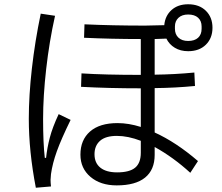

<svg xmlns="http://www.w3.org/2000/svg" viewBox="-20 -838 1040 900"><path d="M705 -655V-488Q798 -489 891 -498L894 -435Q803 -426 705 -425V-217Q806 -171 908 -83L872 -28Q792 -101 705 -149V-112Q705 -42 660 -5.5Q615 31 527 31Q451 31 404 -9Q357 -49 357 -113Q357 -182 402 -221.5Q447 -261 531 -261Q583 -261 640 -243V-424Q490 -424 360 -431L362 -494Q472 -487 640 -487V-655Q502 -655 374 -661L376 -724Q508 -718 660 -718Q688 -718 750 -720Q754 -764 784 -791Q814 -818 862 -818Q914 -818 945 -787.5Q976 -757 976 -708Q976 -659 945 -628.5Q914 -598 862 -598Q826 -598 799.5 -614Q773 -630 760 -657ZM196 -98Q201 -145 213.5 -193Q226 -241 255 -303L311 -276Q267 -186 246.5 -129Q226 -72 219 -22Q217 -4 217 5Q217 18 219 36L148 42Q115 -129 115 -281Q115 -390 129.5 -517.5Q144 -645 171 -774L238 -764Q211 -643 196.5 -515Q182 -387 182 -280Q182 -167 190 -98ZM800 -703Q800 -677 816.5 -661.5Q833 -646 862 -646Q892 -646 908.5 -661Q925 -676 925 -703V-714Q925 -740 908.5 -755Q892 -770 862 -770Q833 -770 816.5 -754.5Q800 -739 800 -714ZM640 -178Q580 -201 528 -201Q475 -201 449 -178Q423 -155 423 -115Q423 -74 450.5 -52Q478 -30 529 -30Q587 -30 613.5 -52Q640 -74 640 -122Z"/></svg>

Font: IBM Plex Sans JP
Style: Regular
Weight: 400
Designer: Mike Abbink; Paul van der Laan; Pieter van Rosmalen; Wujin Sim; Yejin Wi; Jinhee Kim; Boomi Park; Yona Kim; Kichan Ma
Foundry: Sandoll Inc.
Version: Version 1.001